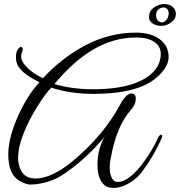

<svg xmlns="http://www.w3.org/2000/svg" viewBox="-20 -869 893 953"><path d="M817 -797Q819 -815 810 -824Q801 -833 789 -832Q777 -831 766 -822Q755 -813 755 -795Q754 -779 762 -768.5Q770 -758 783 -758Q796 -758 805.5 -769.5Q815 -781 817 -797ZM831 -759Q812 -744 791.5 -741.5Q771 -739 754.5 -744.5Q738 -750 728 -761.5Q718 -773 720 -787Q720 -814 742 -830Q768 -849 794.5 -849Q821 -849 837 -835Q853 -821 853 -798.5Q853 -776 831 -759ZM632 -405Q654 -405 654 -379Q654 -351 631 -325Q559 -245 531 -90Q525 -65 524.5 -42Q524 -19 529 -1.5Q534 16 543 25.5Q552 35 566 34Q613 34 678 -44Q735 -118 765 -186Q773 -202 781 -200Q789 -198 782 -182Q742 -92 689 -22Q670 6 641 27Q612 48 582 57.5Q552 67 525 62Q498 57 483 32Q469 10 465.5 -21.5Q462 -53 465.5 -85Q469 -117 479 -146Q489 -175 501 -192Q450 -131 396.5 -83Q343 -35 286 2Q228 38 153 46Q146 47 129.5 47Q113 47 90 35Q21 7 21 -102Q21 -199 88 -332Q128 -410 176 -461Q112 -491 82 -525Q59 -550 59 -584Q59 -618 73 -629Q83 -642 91 -632Q95 -624 90 -612Q85 -600 85 -589Q85 -564 110 -539Q142 -504 193 -481Q289 -584 406.5 -645.5Q524 -707 655 -707Q729 -707 773 -674Q817 -642 817 -586Q817 -531 746 -475Q651 -403 445 -403Q328 -403 235 -434Q210 -411 169 -346Q126 -279 98 -209Q70 -140 70 -86Q70 -81 70 -76Q70 -71 71 -66Q83 17 155 17Q237 17 343 -71Q494 -197 577 -351Q607 -405 632 -405ZM778 -601Q778 -640 745 -661.5Q712 -683 658 -683Q598 -683 543.5 -667Q489 -651 439 -621Q389 -591 342 -548.5Q295 -506 250 -452Q336 -426 443 -426Q621 -426 710 -486Q778 -533 778 -601Z"/></svg>

Font: #9Slide05 Great Vibes
Style: Regular
Weight: 400
Designer: Robert E. Leuschke
Foundry: Robert E. Leuschke
Version: Version 1.001